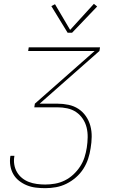

<svg xmlns="http://www.w3.org/2000/svg" viewBox="-20 -777 640 1002"><path d="M216 205Q191 205 166.5 202Q142 199 120 190Q98 181 79.5 166.5Q61 152 49.5 132Q38 112 34 87.5Q30 63 34 38Q34 38 34.5 37.5Q35 37 35 36H55Q55 37 55 37.5Q55 38 55 38Q51 60 54.5 81.5Q58 103 68.5 121Q79 139 95 152Q111 165 130.5 172.5Q150 180 172 183Q194 186 216 186Q241 186 267 181.5Q293 177 317.5 165Q342 153 362.5 134Q383 115 398 92Q413 69 421 44Q429 19 433 -7Q437 -33 437.5 -60Q438 -87 432 -111.5Q426 -136 412 -157Q398 -178 377.5 -192Q357 -206 331.5 -211.5Q306 -217 279 -217H159L162 -236L474 -511H127L130 -530H502L499 -511L187 -236H279Q309 -236 337.5 -230Q366 -224 389 -209Q412 -194 428 -171Q444 -148 451.5 -120.5Q459 -93 458.5 -63Q458 -33 453 -4Q449 24 440 51.5Q431 79 415 104Q399 129 376 149Q353 169 326.5 182Q300 195 272 200Q244 205 216 205ZM333 -606 248 -745 267 -755 346 -621 470 -757 487 -743 356 -606Z"/></svg>

Font: Iosevka Curly ThExObl
Style: Regular
Weight: 100
Width: 7
Italic angle: -9°
Monospace: yes
Designer: Belleve Invis
Foundry: Belleve Invis
Version: Version 11.1.0; ttfautohint (v1.8.3)